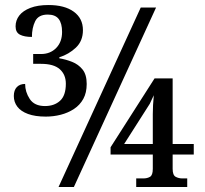

<svg xmlns="http://www.w3.org/2000/svg" viewBox="-20 -744 815 764"><path d="M162 -280Q120 -280 91.5 -290.5Q63 -301 49 -319.5Q35 -338 35 -362Q35 -385 47 -397.5Q59 -410 80 -410Q80 -378 98.5 -350Q117 -322 159 -322Q196 -322 219 -343Q242 -364 242 -411Q242 -447 218 -468.5Q194 -490 143 -490H112V-529H143Q180 -529 203.5 -553Q227 -577 227 -617Q227 -651 213.5 -668.5Q200 -686 170 -686Q133 -686 120 -659.5Q107 -633 107 -597Q77 -597 59.5 -606Q42 -615 42 -639Q42 -663 56.5 -682Q71 -701 100.5 -712.5Q130 -724 173 -724Q237 -724 273.5 -697.5Q310 -671 310 -624Q310 -581 282 -554.5Q254 -528 216 -516V-512Q241 -508 266.5 -498Q292 -488 308.5 -467.5Q325 -447 325 -410Q325 -375 311.5 -350.5Q298 -326 274.5 -310.5Q251 -295 222 -287.5Q193 -280 162 -280ZM213 0 540 -714H601L274 0ZM522 0V-34H550Q566 -34 577 -40.5Q588 -47 588 -72V-129H420V-158L595 -432H667V-171H751V-129H667V-72Q667 -47 679 -40.5Q691 -34 706 -34H725V0ZM474 -171H588V-290Q588 -306 589 -326Q590 -346 592 -365Q588 -356 583 -346Q578 -336 576 -331Z"/></svg>

Font: Noto Serif SemiCondensed
Style: Regular
Weight: 400
Width: 4
Designer: Monotype Design Team
Foundry: Monotype Imaging Inc.
Version: Version 2.013